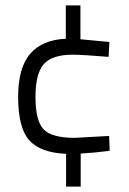

<svg xmlns="http://www.w3.org/2000/svg" viewBox="-20 -606 477 709"><path d="M224 83V-38Q130 -42 88.5 -87.5Q47 -133 47 -248Q47 -356 91.5 -407.5Q136 -459 223 -463V-586H277V-461L384 -451L381 -396Q286 -404 248 -404Q172 -404 141.5 -369Q111 -334 111 -248Q111 -160 141 -128.5Q171 -97 256 -97L383 -104L385 -49Q320 -41 278 -39V83Z"/></svg>

Font: TypoPRO Titillium Text
Style: 250 wt
Weight: 300
Designer: Accademia di Belle Arti di Urbino and others
Foundry: Accademia di Belle Arti di Urbino and others.
Version: Version 25.000